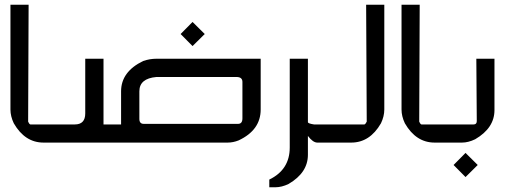

<svg xmlns="http://www.w3.org/2000/svg" viewBox="-20 -606 2170 816"><path d="M24.4 -585.9H101.6L99.6 -88.9Q104 -78.6 108.9 -77.1H221.2V0H165Q85.9 0 38.6 -82Q24.4 -111.8 24.4 -140.6Z M342.3 -356.4H419.9V-77.1H494.6V-217.8Q494.6 -301.3 588.4 -346.7Q616.2 -356.4 645 -356.4H1087.9V-140.6Q1087.9 -53.2 994.1 -9.3Q970.7 0 947.3 0H196.8V-77.1H297.9Q342.3 -77.1 342.3 -124ZM572.3 -100.6Q572.3 -79.6 590.8 -79.6H991.7Q1010.3 -79.6 1010.3 -103V-257.8Q1010.3 -278.8 984.9 -278.8H645Q572.3 -272.5 572.3 -217.8ZM798.3 -410.2 747.6 -461.4 798.3 -512.7 850.1 -461.4Z M1211.4 -356.4H1288.6V-86.9Q1288.6 -81.1 1314.5 -77.1H1415V0H1328.6Q1310.1 0 1288.6 -28.3V51.8Q1288.6 127.9 1206.5 175.8Q1177.2 189.9 1150.4 189.9H1124.5V157.2Q1211.4 115.2 1211.4 21Z M1613.3 -585.9V-140.6Q1613.3 -111.8 1599.1 -82Q1551.8 0 1472.7 0H1390.6V-77.1H1528.8Q1533.7 -78.6 1538.6 -88.9L1536.1 -585.9Z M1686.5 -585.9H1763.7L1761.7 -88.9Q1766.1 -78.6 1771 -77.1H1883.3V0H1827.1Q1748 0 1700.7 -82Q1686.5 -111.8 1686.5 -140.6Z M2081.5 -356.4V-138.2Q2081.5 -62 1999.5 -14.2Q1970.2 0 1943.4 0H1858.9V-77.1H1992.7Q2006.3 -77.1 2006.3 -91.3L2004.4 -356.4ZM1958.5 146.5 1907.7 95.2 1958.5 43.9 2010.3 95.2Z"/></svg>

Font: Kadhim
Style: Regular
Weight: 400
Designer: Developer/ Husham Jawad
Version: Version 1.00;December 29, 2020;FontCreator 13.0.0.2683 32-bi